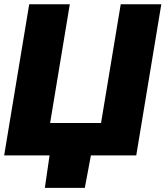

<svg xmlns="http://www.w3.org/2000/svg" viewBox="-20 -748 796 924"><path d="M635.7 0H0L120.6 -727.5H315.9L221.2 -156.2H466.3L561 -727.5H756.3ZM195.8 156.2 223.1 -31.2H423.3L388.2 156.2Z"/></svg>

Font: Inter 20pt Black
Style: Italic
Weight: 900
Italic angle: -9.3988°
Version: Version 4.001;git-66647c0bb